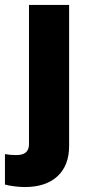

<svg xmlns="http://www.w3.org/2000/svg" viewBox="-54 -536 362 775"><path d="M46 219Q27 219 3.5 216Q-20 213 -34 209V86Q-23 88 -12.5 89Q-2 90 11 90Q38 90 50.5 79Q63 68 63 46V-516H225V53Q225 132 178 175.5Q131 219 46 219Z"/></svg>

Font: Red Hat Text VF
Style: Regular
Weight: 300
Designer: Pentagram, MCKL
Foundry: Pentagram, MCKL
Version: Version 1.023